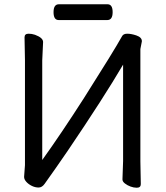

<svg xmlns="http://www.w3.org/2000/svg" viewBox="-20 -866 778 900"><path d="M484 -846Q508 -846 508 -809Q508 -772 483 -772H255Q231 -772 231 -809Q231 -846 256 -846ZM640 -3Q640 14 621 14Q607 14 592 8.5Q577 3 565.5 -6Q554 -15 554 -25L557 -111V-563Q466 -408 298 -160Q242 -78 189 -4Q177 13 161 13Q145 13 129.5 5.5Q114 -2 103.5 -13.5Q93 -25 93 -37Q93 -38 97 -92V-584L95 -691Q95 -708 114 -708Q129 -708 144 -703Q182 -689 182 -669Q182 -669 178 -583V-116Q267 -240 374 -407Q513 -626 552 -696Q558 -708 576.5 -708Q595 -708 619 -700Q645 -691 645 -673V-672L638 -636V-110Z"/></svg>

Font: Moon Stars Kai
Style: Bold
Weight: 700
Designer: GuiWonder
Version: Version 1.101